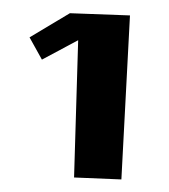

<svg xmlns="http://www.w3.org/2000/svg" viewBox="-20 -595 259 295"><path d="M100.1 -533.2 93.8 -322.3 166.5 -319.3 179.7 -571.3 87.4 -574.7 25.4 -537.6 44.4 -503.4Z"/></svg>

Font: Luckiest Guy
Style: Regular
Weight: 400
Designer: Astigmatic (AOETI)
Foundry: Astigmatic (AOETI)
Version: Version 1.001